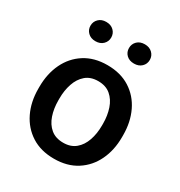

<svg xmlns="http://www.w3.org/2000/svg" viewBox="-173 -845 913 975"><g transform="rotate(30 283.5 -357.5)"><path d="M38.1 -258.3V-269.5Q38.1 -346.2 67.1 -407Q96.2 -467.8 151.1 -502.9Q206.1 -538.1 283.2 -538.1Q360.8 -538.1 416 -502.9Q471.2 -467.8 500.2 -407Q529.3 -346.2 529.3 -269.5V-258.3Q529.3 -181.6 500.2 -121.1Q471.2 -60.5 416.3 -25.4Q361.3 9.8 284.2 9.8Q206.5 9.8 151.6 -25.4Q96.7 -60.5 67.4 -121.1Q38.1 -181.6 38.1 -258.3ZM155.8 -269.5V-258.3Q155.8 -210.4 169.2 -170.9Q182.6 -131.3 210.9 -107.7Q239.3 -84 284.2 -84Q328.1 -84 356.2 -107.7Q384.3 -131.3 397.9 -170.9Q411.6 -210.4 411.6 -258.3V-269.5Q411.6 -316.4 398.2 -356.2Q384.8 -396 356.4 -420.2Q328.1 -444.3 283.2 -444.3Q238.8 -444.3 210.7 -420.2Q182.6 -396 169.2 -356.2Q155.8 -316.4 155.8 -269.5ZM107.4 -668.5Q107.4 -692.4 124 -708.7Q140.6 -725.1 168 -725.1Q195.8 -725.1 212.4 -708.7Q229 -692.4 229 -668.5Q229 -645 212.4 -628.7Q195.8 -612.3 168 -612.3Q140.6 -612.3 124 -628.7Q107.4 -645 107.4 -668.5ZM333.5 -668Q333.5 -691.9 350.1 -708.3Q366.7 -724.6 394.5 -724.6Q421.9 -724.6 438.7 -708.3Q455.6 -691.9 455.6 -668Q455.6 -644 438.7 -627.9Q421.9 -611.8 394.5 -611.8Q366.7 -611.8 350.1 -627.9Q333.5 -644 333.5 -668Z"/></g></svg>

Font: Vazirmatn RD Medium
Style: Regular
Weight: 500
Designer: Saber Rastikerdar
Foundry: Saber Rastikerdar
Version: Version 33.003